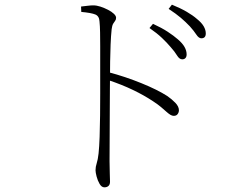

<svg xmlns="http://www.w3.org/2000/svg" viewBox="-20 -763 1040 822"><path d="M760 -509Q748 -509 738 -525.5Q728 -542 711 -561Q695 -580 673.5 -600.5Q652 -621 620 -643L635 -661Q672 -644 698 -627Q724 -610 741 -595Q761 -578 770 -562Q779 -546 779 -530Q779 -520 774 -514.5Q769 -509 760 -509ZM427 39Q415 39 406.5 24.5Q398 10 393.5 -7.5Q389 -25 389 -34Q389 -49 394 -64Q399 -79 402 -106Q405 -134 406.5 -177Q408 -220 408.5 -268.5Q409 -317 409 -362Q409 -407 409 -438Q409 -468 409 -500.5Q409 -533 409 -564.5Q409 -596 408.5 -624Q408 -652 406 -671Q405 -694 388 -701Q371 -708 328 -712L327 -735Q345 -737 357 -738.5Q369 -740 379 -740Q394 -740 410.5 -734.5Q427 -729 442.5 -721Q458 -713 467.5 -704Q477 -695 477 -687Q477 -679 473 -674Q469 -669 464.5 -661.5Q460 -654 458 -638Q455 -610 453.5 -572.5Q452 -535 451.5 -499Q451 -463 451 -437Q451 -424 450.5 -383.5Q450 -343 450 -288.5Q450 -234 449.5 -177Q449 -120 449 -73Q449 -42 450 -20.5Q451 1 451 15Q451 27 444.5 33Q438 39 427 39ZM724 -267Q717 -267 709.5 -271.5Q702 -276 692.5 -284.5Q683 -293 669.5 -304.5Q656 -316 636 -329Q597 -355 549 -378Q501 -401 444 -420V-454Q516 -435 585 -407Q654 -379 696 -352Q715 -339 730.5 -323Q746 -307 746 -291Q746 -282 740.5 -274.5Q735 -267 724 -267ZM842 -599Q831 -599 820.5 -615Q810 -631 793 -650Q775 -669 754.5 -686.5Q734 -704 702 -725L716 -743Q753 -728 779.5 -712.5Q806 -697 823 -682Q843 -666 852 -650.5Q861 -635 861 -620Q861 -609 856 -604Q851 -599 842 -599Z"/></svg>

Font: Noto Serif SC ExtraLight
Style: Regular
Weight: 200
Designer: Ryoko NISHIZUKA 西塚涼子 (kana & ideographs); Frank Grießhammer (Latin, Greek & Cyrillic); Wenlong ZHANG 张文龙 (bopomofo); San
Foundry: Adobe
Version: Version 2.002-H1;hotconv 1.1.0;makeotfexe 2.6.0